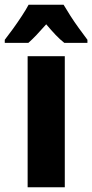

<svg xmlns="http://www.w3.org/2000/svg" viewBox="-61 -786 387 806"><path d="M211 0H55V-550H211ZM206 -766Q219 -744 235 -719Q251 -694 269.5 -668.5Q288 -643 306 -619V-606H209Q191 -620 172.5 -639.5Q154 -659 133 -684Q111 -659 92.5 -639.5Q74 -620 58 -606H-41V-619Q-26 -638 -6.5 -665Q13 -692 31 -719.5Q49 -747 59 -766Z"/></svg>

Font: Noto Sans Display Condensed ExtraBold
Style: Regular
Weight: 800
Width: 3
Designer: Monotype Design Team
Foundry: Monotype Imaging Inc.
Version: Version 2.003